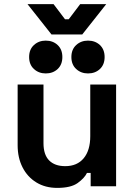

<svg xmlns="http://www.w3.org/2000/svg" viewBox="-20 -908 656 936"><path d="M259 8Q201 8 157.5 -18.5Q114 -45 90 -92Q66 -139 66 -200V-496H192V-210Q192 -154 219.5 -126Q247 -98 298 -98Q356 -98 388 -136.5Q420 -175 420 -244V-496H546V0H422V-65H404Q392 -40 359 -16Q326 8 259 8ZM409 -550Q375 -550 351.5 -571.5Q328 -593 328 -630Q328 -667 351.5 -688.5Q375 -710 409 -710Q444 -710 467 -688.5Q490 -667 490 -630Q490 -593 467 -571.5Q444 -550 409 -550ZM203 -550Q169 -550 145.5 -571.5Q122 -593 122 -630Q122 -667 145.5 -688.5Q169 -710 203 -710Q238 -710 261 -688.5Q284 -667 284 -630Q284 -593 261 -571.5Q238 -550 203 -550ZM231 -740 114 -888H241L297 -814H315L371 -888H498L381 -740Z"/></svg>

Font: Space Grotesk Light
Style: Bold
Weight: 700
Version: Version 2.000